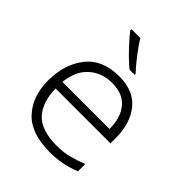

<svg xmlns="http://www.w3.org/2000/svg" viewBox="-215 -894 1030 1030"><g transform="rotate(45 300.0 -378.5)"><path d="M366 -606V-613Q339 -641 302.5 -688.5Q266 -736 248 -767H181V-758Q204 -727 247 -681.5Q290 -636 327 -606ZM517 -25V-80Q474 -63 431.5 -52Q389 -41 340 -41Q220 -41 169.5 -97.5Q119 -154 118 -254H534V-295Q534 -405 479 -473.5Q424 -542 314 -542Q187 -542 123 -461Q59 -380 59 -255Q59 -137 126.5 -63.5Q194 10 338 10Q433 10 517 -25ZM313 -490Q393 -490 434.5 -440.5Q476 -391 476 -305H119Q128 -395 181 -442.5Q234 -490 313 -490Z"/></g></svg>

Font: Noto Sans Mono UI Light
Style: Regular
Weight: 300
Designer: Monotype Design team
Foundry: Monotype Imaging Inc.
Version: 1.000